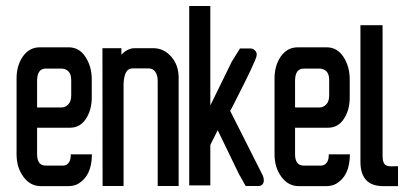

<svg xmlns="http://www.w3.org/2000/svg" viewBox="-20 -636 1380 656"><path d="M294 -108.7V-106.2Q293.5 -70.7 281.9 -46.2Q270.3 -21.7 247.5 -8.4Q240.1 -4 231 -2Q221.8 0 212 0H119.6Q83.5 0 60.3 -31.6Q37.1 -62.7 36.6 -106.7V-368.1Q36.6 -411.6 57.8 -442.7Q80 -474.3 115.6 -474.3H214.9Q251 -474.3 272.2 -441.2Q293.5 -408.6 293.5 -364.6V-302.9Q293.5 -260.4 273.7 -230.2Q254 -199.6 218.9 -199.6H106.7V-109.2Q106.7 -70.2 136.4 -70.2H195.2Q207 -70.2 214.4 -79.5Q221.8 -88.9 221.8 -106.2V-108.7H224.3H291.5ZM189.7 -401.7H136.4Q107.2 -401.7 106.7 -360.7V-268.8H189.7Q203.1 -268.8 213.2 -279.2Q223.3 -289.5 223.3 -309.8V-362.6Q223.3 -383.4 213.4 -392.5Q203.6 -401.7 189.7 -401.7Z M488.1 -402.2H431.3Q418.5 -402.2 411.1 -389.6Q403.7 -377 402.2 -350.8V-3V-0.5H399.7H333H330.5V-3L330 -468.9V-471.3H332.5H392.3H394.8V-468.9V-449.6Q416.5 -470.8 438.2 -471.3H504.4Q539.5 -471.3 565.2 -442.2Q590.4 -413.5 590.4 -370.6V-3V-0.5H587.9H521.2H518.8V-3V-360.2Q518.8 -378 510.9 -390.3Q503 -402.2 488.1 -402.2Z M878 -36.1Q881.4 -28.2 881.4 -19.8Q881.4 -11.4 876.5 -5.9Q871.5 -0.5 863.1 -0.5H820.7H819.7L818.7 -1.5L798.9 -37.1H798.4L723.8 -191.2L698.6 -140.8V-4.9V-2.5H696.1H629H626.5V-4.9V-613.1V-615.6H629H696.1H698.6V-613.1V-275.7L771.2 -423.9V-424.4L799.4 -469.4L799.9 -470.4H801.4H836Q843.9 -470.4 850.5 -464.2Q857.2 -458 857.2 -450.1Q857.2 -442.7 850.8 -428.4Q844.9 -414.5 836 -395.3Q827.1 -376 816 -354.2Q804.8 -332.5 795 -312.5Q785.1 -292.5 777.2 -277.2Q770.3 -263.3 766.3 -257.4Z M1175.4 -108.7V-106.2Q1174.9 -70.7 1163.3 -46.2Q1151.7 -21.7 1129 -8.4Q1121.5 -4 1112.4 -2Q1103.3 0 1093.4 0H1001Q964.9 0 941.7 -31.6Q918.5 -62.7 918 -106.7V-368.1Q918 -411.6 939.2 -442.7Q961.5 -474.3 997 -474.3H1096.3Q1132.4 -474.3 1153.7 -441.2Q1174.9 -408.6 1174.9 -364.6V-302.9Q1174.9 -260.4 1155.1 -230.2Q1135.4 -199.6 1100.3 -199.6H988.1V-109.2Q988.1 -70.2 1017.8 -70.2H1076.6Q1088.4 -70.2 1095.8 -79.5Q1103.3 -88.9 1103.3 -106.2V-108.7H1105.7H1172.9ZM1071.1 -401.7H1017.8Q988.6 -401.7 988.1 -360.7V-268.8H1071.1Q1084.5 -268.8 1094.6 -279.2Q1104.7 -289.5 1104.7 -309.8V-362.6Q1104.7 -383.4 1094.9 -392.5Q1085 -401.7 1071.1 -401.7Z M1287.1 -103.3Q1287.1 -75.6 1300.9 -70.2Q1307.3 -67.7 1316.2 -67.7Q1325.6 -67.7 1337.5 -68.2H1339.9V-65.7V-2.5V0H1337.5H1289.5Q1211.5 0 1211.5 -83.5V-547.9V-549.9H1213.9H1284.6H1287.1V-547.9Z"/></svg>

Font: RIT Uroob
Style: 

Weight: 700
Designer: Hussain K H
Foundry: RIT
Version: 2.1.1